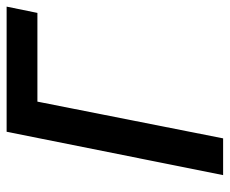

<svg xmlns="http://www.w3.org/2000/svg" viewBox="-77 -617 694 580"><g transform="rotate(-90 270.0 -327.0)"><path d="M31 0H142L253 -561H521L540 -654H162Z"/></g></svg>

Font: Source Sans Pro Semibold
Style: Italic
Weight: 600
Italic angle: -11°
Designer: Paul D. Hunt
Foundry: Adobe Systems Incorporated
Version: Version 3.006;hotconv 1.0.111;makeotfexe 2.5.65597